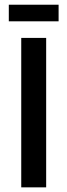

<svg xmlns="http://www.w3.org/2000/svg" viewBox="-20 -806 290 826"><path d="M17.9 -785.7H232.1V-714.3H17.9ZM71.4 -642.9H178.6V0H71.4Z"/></svg>

Font: Aire Exterior
Style: Regular
Weight: 400
Width: 4
Designer: Jayvee Enaguas (HarvettFox96)
Version: 20190503.02